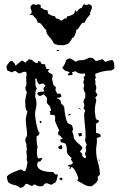

<svg xmlns="http://www.w3.org/2000/svg" viewBox="-20 -894 577 915"><path d="M407 -619Q421 -619 424.5 -615Q428 -611 437 -603Q445 -605 452 -607Q459 -609 466 -612Q471 -610 474.5 -606.5Q478 -603 482 -599Q499 -607 516 -608L524 -594L525 -570Q523 -565 518.5 -562.5Q514 -560 509 -558Q472 -558 434 -542Q434 -538 434.5 -532.5Q435 -527 437 -524L432 -515L435 -507Q433 -496 436 -489.5Q439 -483 439 -474Q439 -472 437.5 -466.5Q436 -461 435 -459Q436 -454 440 -450Q444 -446 444 -440L434 -429L439 -417Q436 -404 434 -391.5Q432 -379 432 -366Q432 -358 433.5 -350.5Q435 -343 435 -335L440 -324L452 -320Q450 -312 447 -309.5Q444 -307 437 -305L438 -275L437 -262Q442 -259 445.5 -258.5Q449 -258 452 -257Q455 -256 457 -253.5Q459 -251 461 -244Q456 -241 451 -239.5Q446 -238 441 -236L442 -223Q442 -212 440 -200.5Q438 -189 438 -178Q438 -149 447 -119Q456 -89 456 -61L445 -51L447 -39Q443 -27 434 -19.5Q425 -12 415 -6Q395 -6 380.5 -15Q366 -24 349 -33L353 -47Q351 -51 348 -60Q345 -69 340.5 -77Q336 -85 330.5 -91.5Q325 -98 320 -98L316 -90L313 -89L308 -94H310L318 -98L305 -102V-107Q310 -109 316.5 -109.5Q323 -110 327 -116Q327 -121 324 -125.5Q321 -130 318 -133L321 -141Q314 -147 306.5 -155Q299 -163 299 -173Q299 -189 295.5 -202Q292 -215 272 -215L270 -216L267 -228L279 -234Q274 -237 269.5 -243.5Q265 -250 259 -250L256 -263L263 -272Q256 -283 251.5 -295Q247 -307 242 -318Q242 -322 242.5 -325Q243 -328 243 -332Q243 -346 235.5 -346Q228 -346 218 -348L220 -356L216 -362L224 -368Q221 -378 219.5 -382.5Q218 -387 215.5 -390Q213 -393 210 -395.5Q207 -398 203 -406Q204 -411 204 -422Q204 -430 198.5 -434.5Q193 -439 187 -445Q183 -442 179 -439.5Q175 -437 170 -437Q165 -437 162.5 -440.5Q160 -444 157 -448L162 -455Q178 -458 192 -458L187 -469Q187 -474 190 -478Q193 -482 197 -485L188 -495L182 -496L167 -492Q156 -503 154 -519H147Q150 -506 149 -495Q148 -484 156 -472Q151 -465 150 -461Q149 -457 149 -453.5Q149 -450 149 -446Q149 -442 147 -436Q150 -427 152 -418Q154 -409 154 -399Q154 -387 150.5 -374.5Q147 -362 147 -351Q147 -346 148.5 -332.5Q150 -319 153 -304.5Q156 -290 159.5 -278Q163 -266 167 -264L168 -259Q168 -253 163 -249.5Q158 -246 154 -243Q155 -231 155 -218.5Q155 -206 159 -195Q156 -181 156 -166Q156 -159 157 -151.5Q158 -144 163 -139L178 -141L183 -139Q176 -132 173 -125L161 -123Q160 -121 158.5 -117Q157 -113 157 -111Q157 -98 165.5 -90.5Q174 -83 186 -79.5Q198 -76 211.5 -75Q225 -74 234 -74L243 -63H256Q254 -53 252 -43Q250 -33 244 -24Q239 -22 235 -19.5Q231 -17 227 -14Q221 -14 215 -16.5Q209 -19 203 -21Q192 -21 185 -8Q177 -6 171 -6Q158 -6 151 -13L142 -15L134 -8Q126 -8 119.5 -13Q113 -18 105 -18L102 -17Q97 -9 91 -4Q85 1 76 1Q63 -10 48 -12.5Q33 -15 20 -25Q13 -39 13 -51Q13 -55 22 -61.5Q31 -68 43 -73Q55 -78 66 -82Q77 -86 81 -86Q86 -86 89 -82Q92 -78 97 -78Q100 -78 102.5 -83.5Q105 -89 106.5 -96Q108 -103 109 -109.5Q110 -116 111 -119L107 -133Q108 -137 108 -145Q108 -155 106.5 -164.5Q105 -174 108 -184Q105 -198 106 -209Q102 -213 101.5 -219Q101 -225 101 -230Q101 -236 105 -240.5Q109 -245 109 -251Q109 -269 106 -286.5Q103 -304 103 -322Q103 -330 105.5 -342Q108 -354 111 -362Q103 -370 101.5 -383Q100 -396 100 -407Q100 -420 103 -432Q106 -444 108 -456Q103 -461 102 -466.5Q101 -472 101 -478L106 -490Q106 -504 105 -515Q104 -526 107 -540L105 -551L98 -552Q90 -552 84.5 -548.5Q79 -545 71 -544Q66 -546 62 -549.5Q58 -553 53 -556Q46 -556 37 -549L15 -558Q11 -568 11 -575Q11 -579 13 -583Q21 -591 23 -597Q25 -603 39 -603Q43 -598 48 -593Q53 -588 53 -581Q61 -586 68 -592.5Q75 -599 83 -605Q88 -605 92 -602Q96 -599 100 -595L117 -611Q131 -611 135.5 -605.5Q140 -600 151 -594L161 -595L162 -604L173 -600L178 -589L195 -588Q195 -576 203 -565H216L208 -555Q212 -548 219 -545Q226 -542 231 -537Q232 -532 230.5 -527.5Q229 -523 228 -518Q230 -511 231 -504Q232 -497 234 -490L247 -477L244 -466L253 -447L260 -448L268 -447Q269 -445 271 -440Q273 -435 272 -433Q268 -429 262.5 -429Q257 -429 252 -429Q252 -426 255 -424.5Q258 -423 261.5 -421Q265 -419 268 -414.5Q271 -410 271 -401Q275 -397 279.5 -393Q284 -389 286 -384Q286 -378 287.5 -367.5Q289 -357 291 -345.5Q293 -334 296 -323.5Q299 -313 302 -309Q306 -304 312 -302.5Q318 -301 323 -297Q325 -292 326 -287.5Q327 -283 329 -278L324 -267L330 -252Q330 -239 335 -231Q340 -223 347 -216.5Q354 -210 361 -204Q368 -198 373 -190Q372 -185 368.5 -180.5Q365 -176 361 -173Q364 -168 366 -166.5Q368 -165 369.5 -163.5Q371 -162 371.5 -159Q372 -156 372 -150Q375 -147 378.5 -144Q382 -141 387 -141L391 -145L384 -162Q391 -174 391 -177Q391 -180 388 -192L393 -205Q390 -210 388.5 -215Q387 -220 385 -225Q388 -234 388 -245Q388 -271 384.5 -298Q381 -325 381 -351Q381 -353 383 -358.5Q385 -364 386 -366L378 -379Q379 -381 380.5 -385Q382 -389 382 -391Q382 -396 380 -400.5Q378 -405 378 -410Q378 -418 383 -423Q388 -428 386 -436L387 -448Q385 -453 381.5 -459.5Q378 -466 378 -471Q378 -478 382 -486L377 -501L381 -517L378 -526L386 -534L385 -544Q380 -543 371 -543Q352 -543 339 -555Q335 -553 331.5 -552Q328 -551 323 -550L327 -540Q323 -536 317 -535.5Q311 -535 306 -535L303 -541L313 -549Q305 -554 292 -556Q288 -560 284 -563Q280 -566 277 -571Q282 -579 287.5 -587Q293 -595 294 -606Q303 -615 312 -616Q318 -613 324.5 -610.5Q331 -608 335 -603L340 -600Q345 -602 351 -604.5Q357 -607 363 -607Q382 -607 392.5 -613Q403 -619 407 -619ZM257 -194 270 -202 275 -201 277 -193 275 -184 271 -183Q266 -183 261.5 -185.5Q257 -188 257 -194ZM353 -259 364 -260 369 -259 371 -248 361 -244 356 -245ZM261 -43 272 -48 279 -41 273 -34H272ZM170 -319 181 -313 171 -307 169 -314ZM312 -352 319 -351 309 -343 304 -345V-346ZM248 -654Q254 -656 258 -656H262L261 -651H257Q252 -651 248 -654ZM355 -375V-379L367 -374L366 -373ZM452 -134 456 -130 455 -128 449 -131ZM232 -696Q223 -710 211.5 -722.5Q200 -735 200 -752Q194 -755 190 -761Q186 -767 182 -772.5Q178 -778 173.5 -782Q169 -786 160 -786L153 -804Q148 -808 143.5 -813Q139 -818 135 -823H119Q123 -825 127 -828.5Q131 -832 131 -837Q131 -843 128 -849Q125 -855 125 -861Q127 -865 130.5 -869.5Q134 -874 139 -874Q142 -874 145 -872.5Q148 -871 151 -871Q158 -871 164 -874L174 -870V-857Q179 -856 183.5 -853Q188 -850 192 -847L206 -845L210 -828Q218 -824 225 -820.5Q232 -817 241 -817L248 -805L250 -806Q257 -806 262 -802Q267 -798 272 -795Q277 -797 283 -802.5Q289 -808 295 -805L302 -817Q310 -817 317.5 -820.5Q325 -824 333 -828L338 -845L347 -837L352 -847Q356 -850 360.5 -853Q365 -856 370 -857Q372 -861 374.5 -866Q377 -871 380 -874L390 -870Q395 -870 398 -872Q401 -874 406 -874Q410 -872 414 -869Q418 -866 418 -861Q418 -853 414.5 -845.5Q411 -838 408 -830L411 -827Q403 -818 395 -807.5Q387 -797 383 -786H381Q373 -786 369 -781.5Q365 -777 361.5 -771Q358 -765 354.5 -759.5Q351 -754 344 -752Q344 -750 342.5 -743.5Q341 -737 338.5 -730.5Q336 -724 333 -719Q330 -714 328 -714L327 -716Q322 -708 313.5 -695Q305 -682 293 -682Q288 -678 282 -678.5Q276 -679 270 -679Q265 -679 260 -679Q255 -679 250 -682H248Q243 -682 238 -686.5Q233 -691 232 -696Z"/></svg>

Font: ErikasBuero
Style: Regular
Weight: 400
Designer: Peter Wiegel
Foundry: Peter Wiegel
Version: Version 1.006